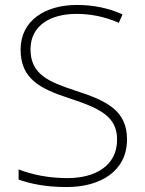

<svg xmlns="http://www.w3.org/2000/svg" viewBox="-20 -744 584 774"><path d="M492 -182C492 -299 410 -338 283 -379C177 -414 103 -444 103 -545C103 -643 186 -688 288 -688C343 -688 400 -678 459 -652L474 -686C416 -712 356 -724 290 -724C163 -724 63 -662 63 -544C63 -426 142 -386 259 -348C383 -307 452 -275 452 -181C452 -75 363 -26 252 -26C172 -26 107 -41 55 -61V-20C102 -4 160 10 249 10C385 10 492 -54 492 -182Z"/></svg>

Font: Noto Sans Canadian Aboriginal ExtraLight
Style: Regular
Weight: 200
Designer: Monotype Design Team, Typotheque's Kevin King
Foundry: Monotype Imaging Inc.
Version: Version 2.004